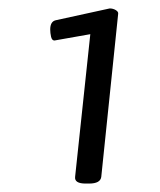

<svg xmlns="http://www.w3.org/2000/svg" viewBox="-20 -783 380 455"><path d="M183 -348Q156 -348 158 -364L194 -702L109 -687Q103 -687 101 -696Q99 -705 99 -713Q99 -732 112 -735L240 -763Q248 -763 254.5 -759Q261 -755 260 -750L220 -364Q218 -348 191 -348Z"/></svg>

Font: Asap Semi Expanded Semi Expanded Medium
Style: Italic
Weight: 500
Width: 6
Italic angle: -6°
Designer: Pablo Cosgaya
Foundry: Omnibus-Type
Version: Version 3.001; ttfautohint (v1.8.4.7-5d5b)